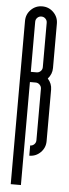

<svg xmlns="http://www.w3.org/2000/svg" viewBox="-59 -743 328 915"><g transform="rotate(5 105.5 -285.5)"><path d="M29.2 -638.1Q29.2 -669.7 51.4 -692Q73.7 -714.3 105.4 -714.3Q137 -714.3 159.3 -692Q181.6 -669.7 181.6 -638.1V-426.1Q181.6 -396.5 161.2 -374Q181.6 -351.5 181.6 -322.4Q181.6 -322.4 181.6 -76.2Q181.6 -44.6 159.3 -22.3Q137 0 105.4 0V-48.7Q116.6 -48.7 124.7 -56.6Q132.9 -64.6 132.9 -76.2V-322.4Q132.9 -333.6 124.7 -341.7Q116.6 -349.9 105.4 -349.9H77.9V142.9H29.2ZM77.9 -398.6Q77.9 -398.6 105.4 -398.6Q116.6 -398.6 124.7 -406.5Q132.9 -414.4 132.9 -426.1V-638.1Q132.9 -649.7 124.9 -657.6Q117 -665.6 105.4 -665.6Q93.7 -665.6 85.8 -657.6Q77.9 -649.7 77.9 -638.1Z"/></g></svg>

Font: Marapfhont
Style: Book
Weight: 400
Version: Version 0.15